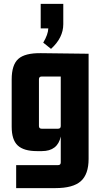

<svg xmlns="http://www.w3.org/2000/svg" viewBox="-20 -766 519 986"><path d="M189 -620V-746H305V-642Q305 -572 242 -515L202 -547Q227 -589 228 -620ZM278 82Q292 82 292 68V-65Q276 10 195 10H170Q102 10 71 -19Q40 -48 40 -115V-358Q40 -433 74 -463.5Q108 -494 190 -493L435 -490V50Q435 129 395 164.5Q355 200 265 200H63V82ZM292 -119V-373H194Q180 -373 180 -359V-119Q180 -105 194 -105H278Q292 -105 292 -119Z"/></svg>

Font: Gemunu Libre ExtraBold
Style: Regular
Weight: 800
Designer: Puspanada Ekanayake, Sola Matas, Pathum Egodawatta, Kosala Senevirathne
Foundry: mooniak
Version: Version 1.100